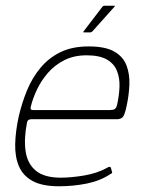

<svg xmlns="http://www.w3.org/2000/svg" viewBox="-20 -645 493 670"><path d="M45 -237Q56 -285 74 -329Q92 -373 121 -408Q150 -443 191 -463Q232 -483 289 -483Q348 -483 379 -465Q410 -447 421.5 -416.5Q433 -386 431.5 -349.5Q430 -313 422 -276Q415 -242 407.5 -235.5Q400 -229 389 -229H88Q87 -229 81.5 -227.5Q76 -226 74 -216Q63 -160 69.5 -116.5Q76 -73 105.5 -49Q135 -25 192 -25Q228 -25 273 -32.5Q318 -40 353 -59Q355 -61 360.5 -62.5Q366 -64 367 -59L371 -45Q372 -43 371 -41.5Q370 -40 366 -38Q330 -14 283 -4.5Q236 5 186 5Q127 5 93.5 -13.5Q60 -32 46 -65Q32 -98 33 -142Q34 -186 45 -237ZM389 -281Q396 -313 397 -343Q398 -373 388 -398Q378 -423 352.5 -437.5Q327 -452 282 -452Q238 -452 204.5 -435Q171 -418 147.5 -391Q124 -364 109.5 -333.5Q95 -303 88 -275Q86 -268 87 -264.5Q88 -261 97 -261Q164 -261 230.5 -261Q297 -261 364 -261Q375 -261 380.5 -264.5Q386 -268 389 -281ZM273 -532Q270 -532 270.5 -533.5Q271 -535 272 -536L337 -621Q340 -625 346 -625H379Q381 -625 381 -624Q381 -623 379 -621L302 -535Q300 -534 298.5 -533Q297 -532 295 -532Z"/></svg>

Font: Glory Thin Thin
Style: Italic
Weight: 250
Italic angle: -12°
Version: Version 1.011